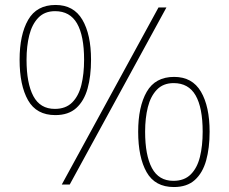

<svg xmlns="http://www.w3.org/2000/svg" viewBox="-20 -744 924 774"><path d="M229 0 619 -714H651L261 0ZM203 -280Q127 -280 93 -340Q59 -400 59 -503Q59 -604 93.5 -664Q128 -724 204 -724Q277 -724 312 -664.5Q347 -605 347 -503Q347 -437 333 -387Q319 -337 287.5 -308.5Q256 -280 203 -280ZM201 -305Q245 -305 271 -331Q297 -357 308 -401.5Q319 -446 319 -503Q319 -600 290.5 -649.5Q262 -699 202 -699Q160 -699 134.5 -672.5Q109 -646 98 -602Q87 -558 87 -503Q87 -408 114.5 -356.5Q142 -305 201 -305ZM681 10Q605 10 571 -50Q537 -110 537 -213Q537 -314 571.5 -374Q606 -434 682 -434Q755 -434 790 -374.5Q825 -315 825 -213Q825 -147 811 -97Q797 -47 765.5 -18.5Q734 10 681 10ZM679 -15Q723 -15 749 -41Q775 -67 786 -111.5Q797 -156 797 -213Q797 -310 768.5 -359.5Q740 -409 680 -409Q638 -409 612.5 -382.5Q587 -356 576 -312Q565 -268 565 -213Q565 -118 592.5 -66.5Q620 -15 679 -15Z"/></svg>

Font: Noto Serif Bengali Thin
Style: Regular
Weight: 250
Version: Version 2.003